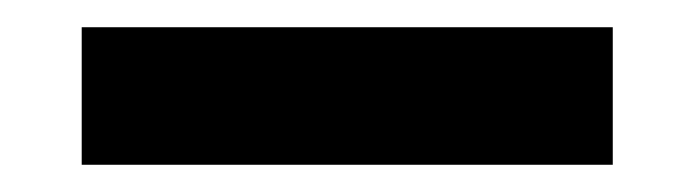

<svg xmlns="http://www.w3.org/2000/svg" viewBox="-20 -731 510 141"><path d="M40 -610V-711H430V-610Z"/></svg>

Font: Hubot Sans SemiBold
Style: Regular
Weight: 600
Designer: Deni Anggara
Foundry: GitHub, Inc., Subsidiary of Microsoft Corporation
Version: Version 2.000